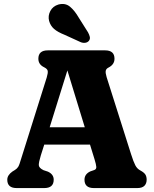

<svg xmlns="http://www.w3.org/2000/svg" viewBox="-20 -956 784 976"><path d="M253 -42.5Q253 0 205 0H64.5Q17 0 17 -42.5Q17 -65.5 43 -84L56 -92Q66.5 -98.5 72.5 -108Q78.5 -117.5 87.5 -149L217.5 -562Q224.5 -585.5 222.5 -595.8Q220.5 -606 204.5 -614Q175 -628 175 -657.5Q175 -700 223 -700H514.5Q562 -700 562 -657.5Q562 -628 531.5 -612.5Q519.5 -606.5 517.5 -596Q515.5 -585.5 522 -564L646 -173Q658.5 -133.5 667.8 -115.8Q677 -98 693.5 -89.5Q712 -79.5 718.8 -69Q725.5 -58.5 725.5 -42.5Q725.5 -23 714 -11.5Q702.5 0 678 0H457Q409.5 0 409.5 -42.5Q409.5 -70.5 438.5 -84.5L460 -92Q470 -96 469.5 -107.5Q469 -119 460.5 -146.5L437.5 -221H205L187.5 -166Q177 -131.5 177.2 -117Q177.5 -102.5 201 -91L223.5 -83.5Q253 -70 253 -42.5ZM232.5 -309H411L322.5 -598ZM380.5 -866 427.5 -791.5Q434 -779.5 436.5 -768.8Q439 -758 432 -748.5Q425 -740 413 -738.5Q401 -737 389.5 -742L308.5 -779Q273 -793 254.8 -809Q236.5 -825 229.5 -850Q223 -875.5 235.8 -900Q248.5 -924.5 277 -933Q311.5 -942 335.5 -922.2Q359.5 -902.5 380.5 -866Z"/></svg>

Font: Fraunces 72pt SuperSoft
Style: Bold
Weight: 700
Version: Version 1.000;[0bf87f6ff]